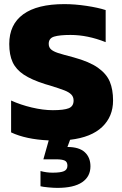

<svg xmlns="http://www.w3.org/2000/svg" viewBox="-20 -674 595 934"><path d="M321 6 308 41Q365 41 392.5 66.5Q420 92 420 135Q420 185 379.5 212.5Q339 240 259 240Q241 240 214.5 237.5Q188 235 177 232V158Q206 166 236 166Q275 166 291.5 158.5Q308 151 308 132Q308 113 294.5 107Q281 101 254 101H191L217 9Q106 4 34 -30V-185Q80 -164 135 -151Q190 -138 237 -138Q291 -138 314.5 -147.5Q338 -157 338 -185Q338 -203 326.5 -214.5Q315 -226 293 -234.5Q271 -243 223 -258Q207 -262 199 -265Q133 -286 95.5 -311Q58 -336 41.5 -371.5Q25 -407 25 -460Q25 -555 93 -604.5Q161 -654 293 -654Q344 -654 400.5 -645.5Q457 -637 494 -625V-469Q406 -504 323 -504Q270 -504 243.5 -496Q217 -488 217 -461Q217 -444 228 -434Q239 -424 261.5 -416.5Q284 -409 338 -395Q415 -374 456.5 -344.5Q498 -315 514 -277Q530 -239 530 -185Q530 -107 477 -56.5Q424 -6 321 6Z"/></svg>

Font: Kanit Bold
Style: Regular
Weight: 700
Designer: Katatrad Team
Foundry: CadsonDemak
Version: Version 1.000